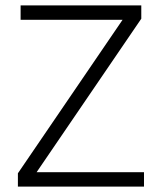

<svg xmlns="http://www.w3.org/2000/svg" viewBox="-20 -688 598 708"><path d="M46 0V-49L432 -615H56V-668H501V-619L115 -53H511V0Z"/></svg>

Font: Celebes Light
Style: Regular
Weight: 300
Designer: Anugrah Pasau
Foundry: Lafontype
Version: Version 1.000; ttfautohint (v1.8.4)